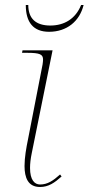

<svg xmlns="http://www.w3.org/2000/svg" viewBox="-20 -737 354 767"><path d="M176 -610C247 -610 298 -652 314 -717H304C282 -662 237 -635 181 -635C124 -635 93 -662 93 -717H83C83 -648 113 -610 176 -610ZM140 10C174 10 198 -7 226 -32L220 -40C192 -15 170 0 140 0C118 0 100 -18 100 -66C100 -83 102 -102 107 -126L190 -536H70L68 -526H89C139 -526 152 -520 152 -499C152 -493 151 -487 150 -479L92 -181C85 -147 78 -108 78 -74C78 -27 92 10 140 10Z"/></svg>

Font: Noto Serif Display Thin
Style: Italic
Weight: 100
Italic angle: -12°
Designer: Monotype Design Team
Foundry: Monotype Imaging Inc.
Version: Version 2.009